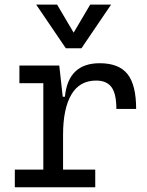

<svg xmlns="http://www.w3.org/2000/svg" viewBox="-20 -796 626 816"><path d="M248 -222.7V-75.2H384.8V0H43V-75.2H164.1V-442.4H62.5V-517.6H231.9L246.6 -384.8H255.9Q269.5 -527.3 403.8 -527.3Q484.9 -527.3 521.7 -481.4Q558.6 -435.5 558.6 -333H474.6Q474.6 -397 454.1 -425.3Q433.6 -453.6 388.7 -453.6Q317.9 -453.6 283 -393.6Q248 -333.5 248 -222.7ZM259.8 -590.8 133.8 -776.4H222.7L293 -657.2L363.3 -776.4H452.1L326.2 -590.8Z"/></svg>

Font: Cascadia Mono SemiLight
Style: Regular
Weight: 350
Monospace: yes
Designer: Aaron Bell
Foundry: Saja Typeworks
Version: Version 2404.023; ttfautohint (v1.8.4)